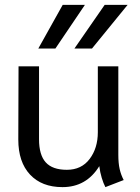

<svg xmlns="http://www.w3.org/2000/svg" viewBox="-20 -757 572 787"><path d="M55 0ZM55 -185 56 -485H140V-186Q140 -122 167.5 -91.5Q195 -61 254 -61Q314 -61 347.5 -105.5Q381 -150 381 -215V-485H465V-122Q465 -88 470.5 -64Q476 -40 487 -19L412 10Q404 -5 397 -28Q390 -51 387 -76Q334 10 236 10Q151 10 103 -41.5Q55 -93 55 -185ZM237 -737H328L207 -558H137ZM409 -737H503L357 -558H285Z"/></svg>

Font: Niramit
Style: Regular
Weight: 400
Version: Version 1.000; ttfautohint (v1.6)